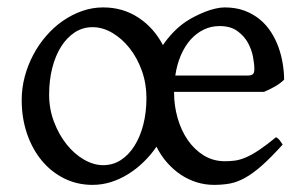

<svg xmlns="http://www.w3.org/2000/svg" viewBox="-20 -489 833 523"><path d="M578.1 -418Q554.7 -418 534.7 -408.2Q514.6 -398.4 499 -380.9Q483.4 -363.3 472.7 -338.4Q461.9 -313.5 457.5 -283.2H653.8Q664.6 -283.2 668.7 -286.9Q672.9 -290.5 672.9 -300.8Q672.9 -314 669.2 -334Q665.5 -354 655.3 -372.6Q645 -391.1 626.5 -404.5Q607.9 -418 578.1 -418ZM378.9 -222.2Q378.9 -261.2 366.5 -296.1Q354 -331.1 333.3 -357.4Q312.5 -383.8 286.1 -399.4Q259.8 -415 231.9 -415Q205.6 -415 183.8 -400.9Q162.1 -386.7 146.5 -362.1Q130.9 -337.4 122.3 -303.7Q113.8 -270 113.8 -231Q113.8 -192.4 127 -157.5Q140.1 -122.6 161.1 -96.2Q182.1 -69.8 208.5 -54.4Q234.9 -39.1 261.2 -39.1Q287.6 -39.1 309.1 -53Q330.6 -66.9 346.2 -91.6Q361.8 -116.2 370.4 -149.7Q378.9 -183.1 378.9 -222.2ZM753.9 -272Q744.1 -262.2 729.5 -253.7Q714.8 -245.1 699.2 -238.8H454.1V-237.8Q454.1 -201.2 463.9 -167.2Q473.6 -133.3 491.7 -107.2Q509.8 -81.1 535.4 -65.4Q561 -49.8 592.8 -49.8Q606.4 -49.8 619.6 -51.5Q632.8 -53.2 648.7 -59.8Q664.6 -66.4 684.6 -79.6Q704.6 -92.8 731.9 -115.2Q738.3 -111.8 742.9 -105.5Q747.6 -99.1 750 -95.2Q717.8 -59.6 693.1 -37.8Q668.5 -16.1 647.2 -4.4Q626 7.3 606 11Q585.9 14.6 563 14.6Q539.1 14.6 516.1 7.6Q493.2 0.5 472.9 -12.9Q452.6 -26.4 435.5 -45.7Q418.5 -64.9 406.2 -89.4Q390.6 -66.4 370.8 -47.4Q351.1 -28.3 328.6 -14.4Q306.2 -0.5 281.7 7.1Q257.3 14.6 231.9 14.6Q190.4 14.6 155 -2.9Q119.6 -20.5 94 -51.3Q68.4 -82 53.7 -124.5Q39.1 -167 39.1 -216.8Q39.1 -249 47.4 -280.3Q55.7 -311.5 70.6 -339.6Q85.4 -367.7 106 -391.4Q126.5 -415 151.1 -432.1Q175.8 -449.2 203.6 -459Q231.4 -468.8 261.2 -468.8Q314.5 -468.8 356.7 -441.2Q398.9 -413.6 423.8 -366.2Q436.5 -384.8 451.9 -400.9Q467.3 -417 485.8 -429.7Q496.6 -437 510.5 -444.1Q524.4 -451.2 538.6 -456.8Q552.7 -462.4 566.7 -465.6Q580.6 -468.8 591.8 -468.8Q622.1 -468.8 645.8 -460Q669.4 -451.2 687.5 -436.3Q705.6 -421.4 718.3 -401.6Q731 -381.8 738.8 -359.9Q746.6 -337.9 750.2 -315.2Q753.9 -292.5 753.9 -272Z"/></svg>

Font: Gentium
Style: Regular
Weight: 400
Designer: J. Victor Gaultney
Version: Version 1.03; 2011; OFL 1.1 release